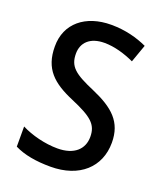

<svg xmlns="http://www.w3.org/2000/svg" viewBox="-136 -814 777 914"><g transform="rotate(20 252.5 -357.0)"><path d="M464 -197C464 -302 405 -354 294 -402C191 -446 158 -472 158 -538C158 -593 196 -632 269 -632C320 -632 373 -616 421 -594L453 -684C403 -707 342 -724 270 -724C140 -724 51 -652 52 -535C52 -422 111 -370 217 -325C325 -279 358 -251 358 -188C358 -126 314 -83 229 -83C166 -83 96 -101 45 -127V-25C93 -1 154 10 228 10C374 10 464 -73 464 -197Z"/></g></svg>

Font: Noto Sans Devanagari SemiCondensed Medium
Style: Regular
Weight: 500
Width: 4
Designer: Jelle Bosma - Monotype Design Team
Foundry: Monotype Imaging Inc.
Version: Version 2.004